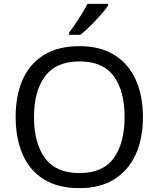

<svg xmlns="http://www.w3.org/2000/svg" viewBox="-20 -964 821 994"><path d="M720 -358Q720 -247 682.5 -164.5Q645 -82 572 -36Q499 10 391 10Q280 10 206.5 -36Q133 -82 97 -165Q61 -248 61 -359Q61 -469 97 -551Q133 -633 206.5 -679Q280 -725 392 -725Q499 -725 572 -679.5Q645 -634 682.5 -551.5Q720 -469 720 -358ZM156 -358Q156 -223 213 -145.5Q270 -68 391 -68Q513 -68 569 -145.5Q625 -223 625 -358Q625 -493 569 -569.5Q513 -646 392 -646Q271 -646 213.5 -569.5Q156 -493 156 -358ZM539 -934Q527 -916 502 -887.5Q477 -859 448.5 -830.5Q420 -802 396 -784H338V-796Q353 -815 370.5 -841Q388 -867 405 -894.5Q422 -922 433 -944H539Z"/></svg>

Font: Noto Sans Chakma
Style: Regular
Weight: 400
Designer: Zachary Quinn Scheuren - Monotype Design Team
Foundry: Monotype Imaging Inc.
Version: Version 2.003; ttfautohint (v1.8.4.7-5d5b)